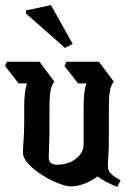

<svg xmlns="http://www.w3.org/2000/svg" viewBox="-39 -736 506 753"><path d="M421 -3Q398 -12 379 -22Q360 -32 343 -44Q322 -27 293 -16Q264 -5 239 -5Q221 -5 190 -17Q159 -29 127 -49Q95 -69 73 -92.5Q51 -116 51 -138Q51 -153 53.5 -186.5Q56 -220 56 -263V-321Q56 -347 58.5 -369.5Q61 -392 67 -409H34L-19 -477L-12 -494H116L174 -416Q162 -400 158.5 -376Q155 -352 155 -315V-256Q155 -190 153.5 -160Q152 -130 152 -118Q152 -90 186 -90Q211 -90 234.5 -99.5Q258 -109 273.5 -127.5Q289 -146 289 -172V-321Q289 -347 291.5 -369.5Q294 -392 300 -409H267L214 -477L221 -494H349L407 -416Q395 -400 391.5 -376Q388 -352 388 -315V-208Q388 -153 386 -125Q384 -97 384 -84Q384 -68 395.5 -55.5Q407 -43 434 -29ZM63 -683V-695L161 -716L246 -564L216 -548Z"/></svg>

Font: Jaini
Style: Regular
Weight: 400
Designer: Maithili Shingre, Girish Dalvi (Devanagari), Taresh Vohra (Latin)
Foundry: Ek Type
Version: Version 2.000; ttfautohint (v1.8.4.7-5d5b)